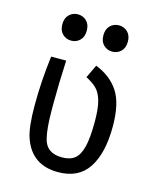

<svg xmlns="http://www.w3.org/2000/svg" viewBox="-101 -703 639 785"><g transform="rotate(15 219.0 -310.5)"><path d="M128.9 -254.9V-229.5Q128.9 -148.4 139.6 -107.4Q153.3 -50.8 218.8 -50.8Q253.9 -50.8 273.4 -66.9Q293 -83 302.2 -120.6Q311.5 -158.2 311.5 -226.6Q311.5 -282.2 302.7 -313.5Q293.9 -344.7 277.8 -361.3Q261.7 -377.9 231.4 -393.6L257.8 -449.2Q322.3 -423.8 355 -373.5Q387.7 -323.2 387.7 -226.6Q387.7 -113.3 346.7 -50.8Q305.7 11.7 218.8 11.7Q108.4 11.7 72.3 -89.8Q56.6 -132.8 56.6 -227.5Q56.6 -331.1 70.3 -437.5H133.8Q128.9 -335.9 128.9 -254.9ZM80.1 -577.1Q80.1 -603.5 95.2 -618.2Q110.4 -632.8 131.8 -632.8Q153.3 -632.8 168.5 -618.2Q183.6 -603.5 183.6 -577.1Q183.6 -550.8 168.5 -536.1Q153.3 -521.5 131.8 -521.5Q110.4 -521.5 95.2 -536.1Q80.1 -550.8 80.1 -577.1ZM253.9 -577.1Q253.9 -603.5 269 -618.2Q284.2 -632.8 305.7 -632.8Q327.1 -632.8 342.3 -618.2Q357.4 -603.5 357.4 -577.1Q357.4 -550.8 342.3 -536.1Q327.1 -521.5 305.7 -521.5Q284.2 -521.5 269 -536.1Q253.9 -550.8 253.9 -577.1Z"/></g></svg>

Font: Sudo Var
Style: Regular
Weight: 400
Monospace: yes
Designer: Jens Kutilek
Foundry: Jens Kutilek
Version: Version 0.065;FEAKit 1.0